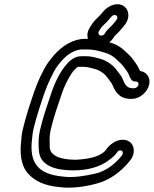

<svg xmlns="http://www.w3.org/2000/svg" viewBox="-20 -880 725 905"><path d="M490.7 -743.7C490.7 -743.7 479 -730.8 478.5 -729.9C472.1 -717.5 471 -716.9 465.1 -714.1C449.2 -706.5 440.1 -720.9 445.7 -732C454.8 -747 458.5 -753.1 468.9 -762.6C484.6 -776.8 494.5 -789.1 505.2 -801.6C520.4 -819.1 543.6 -804.4 528.4 -785.1L521.3 -776.1C512.2 -764.5 502.5 -754.3 490.7 -743.7ZM478.4 -669.9C498.3 -679.4 511.5 -694.8 520.2 -710.2C536.6 -725 551.8 -742.2 566 -760.1C595.2 -794.9 587.8 -833.7 565 -850.2C534 -872.7 491 -853.4 469.1 -828.4C456.6 -813.8 450.7 -806.2 438.8 -795.4C420.8 -779.1 411.3 -763.4 402.5 -748.8C378.8 -709.8 398.7 -674.3 427.2 -665.1C441.8 -660.4 460.1 -661.2 478.4 -669.9ZM620.5 -496C629.1 -496 634.7 -488.3 632.9 -480.5C631 -472.1 620.9 -464 613.1 -464H606.1C578.9 -464 568.5 -480.7 558.4 -507.1C552.1 -523.4 544.6 -528.9 536.4 -540.8C519.4 -566.6 494.1 -588.3 459.6 -600.7C458.8 -601 457.7 -601.3 457.1 -601.5C436.7 -606 418 -615 384 -615H362C330.9 -615 307.1 -591.9 295.9 -579C264.6 -545.8 236.6 -487.4 222 -441.3C202.7 -384.4 183.3 -330.5 168.4 -266C160.6 -232.3 160.8 -197.3 163.2 -174C165.5 -93.9 251.1 -77 325.8 -77C384.9 -77 448.4 -89.6 495 -126.4C534.9 -154.5 529.6 -167.7 542.8 -170.7C559.5 -174.5 563.3 -157.8 554.1 -146.4C521.5 -105.8 479 -72.8 427.4 -61.3C383.2 -51.5 327.5 -40.9 275.8 -47.8C161.5 -59 116 -109.5 131.4 -227.5C133.1 -240.7 133.5 -253.4 136.2 -265C150.7 -327.8 170.5 -385.9 190.5 -444.4C201.6 -478 231.9 -542.5 246.5 -563C277 -604.8 304.4 -631.9 345.8 -644C354 -646.2 360.8 -647 369.4 -647H391.4C423 -647 446 -639.8 473.4 -631.9C499.8 -624.3 516.9 -613 533.8 -595.5C548.8 -581.3 554.9 -577 565.4 -562.1C577.3 -544.4 581.8 -541.3 588.3 -525.5C592.5 -515.2 599.2 -496 615.5 -496ZM640.2 -545.5C639.2 -547.6 637.6 -550.8 636.3 -553.3C628.1 -572.7 619.7 -581.6 610 -595.9C596.9 -614.5 587.7 -621.7 574.2 -634.5C554.9 -654.2 530.3 -670.8 497.5 -680.1C471.3 -687.8 442.3 -697 402.9 -697H380.9C368 -697 355.8 -695.5 342.6 -692C280.1 -674 240.2 -631 206.6 -585C183.7 -552.6 155.2 -489.7 141.9 -449.6C122.2 -391.8 101.4 -331 86.2 -265C82.9 -250.9 81 -236.5 80.4 -221.4C72.5 -160 77.6 -101.2 111.7 -62.4C145.2 -24.7 191.5 -4.9 258.8 1.8C316.5 9.4 379.3 0.2 428.2 -12.8C496 -28.3 551.5 -71.7 591.3 -121C632.4 -169.5 604.4 -233.6 542.2 -219.3C497.8 -209.1 476.6 -168.1 471.4 -164.5C470.8 -164.1 469.6 -163.3 468.9 -162.7C440.7 -139.8 396 -130 336.7 -127C263.2 -127.2 215.2 -146.4 214.4 -187.1C214 -209.9 212 -238.1 218.4 -266C232.5 -326.9 251.3 -379.3 270.7 -436.6C283.3 -476.7 312.3 -531.5 330.3 -550.3C339.5 -560 345.3 -565 350.4 -565H372.4C396.7 -565 407 -559.2 434 -552.9C459.5 -543.3 478 -527.8 491.6 -507.2C502.6 -491.3 504.8 -490.7 510 -480.1C520.2 -453.8 539.9 -414 594.6 -414H601.6C638.2 -414 674.7 -444.8 682.9 -480.5C690.7 -514 671.9 -541 640.2 -545.5Z"/></svg>

Font: HoneyBee
Style: StrIt
Weight: 700
Foundry: Cannot Into Space Fonts
Version: Version 0.89